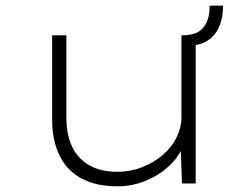

<svg xmlns="http://www.w3.org/2000/svg" viewBox="-20 -644 825 674"><path d="M392 10Q316 10 265 -18Q214 -46 188.5 -99Q163 -152 163 -224V-520H213V-231Q213 -171 233.5 -128.5Q254 -86 294 -63.5Q334 -41 390 -41Q439 -41 480 -57.5Q521 -74 552 -100.5Q583 -127 600 -162Q617 -197 617 -234V-520Q642 -520 660.5 -525.5Q679 -531 691 -544Q703 -557 709.5 -576.5Q716 -596 716 -624H763Q763 -580 748 -547.5Q733 -515 704.5 -499Q676 -483 635 -483L667 -505V0H619L613 -154L622 -135Q613 -100 578.5 -66Q544 -32 495.5 -11Q447 10 392 10Z"/></svg>

Font: Lexend Peta ExtraLight
Style: Regular
Weight: 250
Version: Version 1.007